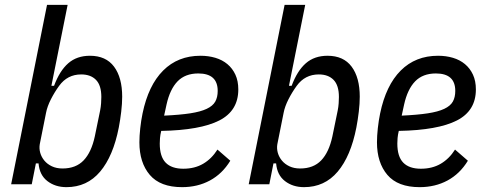

<svg xmlns="http://www.w3.org/2000/svg" viewBox="-20 -760 2000 792"><path d="M174 -740H259L192 -406H203Q226 -468 261.5 -499Q297 -530 351 -530Q417 -530 450.5 -485Q484 -440 484 -361Q484 -333 480 -299Q476 -265 470 -234Q447 -116 393 -52Q339 12 254 12Q208 12 175.5 -13Q143 -38 139 -86H128L111 0H26ZM238 -65Q293 -65 325 -98.5Q357 -132 371 -197L393 -304Q396 -319 397 -334Q398 -349 398 -360Q398 -408 376 -430.5Q354 -453 315 -453Q258 -453 224 -406Q205 -380 190 -350.5Q175 -321 170 -295L144 -165Q141 -147 146 -129.5Q151 -112 163 -97.5Q175 -83 194 -74Q213 -65 238 -65Z M731 12Q641 12 598 -38.5Q555 -89 555 -173Q555 -199 558.5 -231Q562 -263 568 -292Q592 -408 653 -469Q714 -530 807 -530Q840 -530 868.5 -521.5Q897 -513 918 -495.5Q939 -478 951 -452Q963 -426 963 -391Q963 -303 884.5 -263Q806 -223 645 -220Q641 -203 640 -190.5Q639 -178 639 -168Q639 -114 663.5 -89Q688 -64 736 -64Q783 -64 818 -84.5Q853 -105 877 -143L930 -97Q897 -43 846 -15.5Q795 12 731 12ZM798 -457Q744 -457 712.5 -424.5Q681 -392 667 -329L657 -283Q722 -286 764.5 -292.5Q807 -299 832.5 -311Q858 -323 868 -341Q878 -359 878 -385Q878 -457 798 -457Z M1154 -740H1239L1172 -406H1183Q1206 -468 1241.5 -499Q1277 -530 1331 -530Q1397 -530 1430.5 -485Q1464 -440 1464 -361Q1464 -333 1460 -299Q1456 -265 1450 -234Q1427 -116 1373 -52Q1319 12 1234 12Q1188 12 1155.5 -13Q1123 -38 1119 -86H1108L1091 0H1006ZM1218 -65Q1273 -65 1305 -98.5Q1337 -132 1351 -197L1373 -304Q1376 -319 1377 -334Q1378 -349 1378 -360Q1378 -408 1356 -430.5Q1334 -453 1295 -453Q1238 -453 1204 -406Q1185 -380 1170 -350.5Q1155 -321 1150 -295L1124 -165Q1121 -147 1126 -129.5Q1131 -112 1143 -97.5Q1155 -83 1174 -74Q1193 -65 1218 -65Z M1711 12Q1621 12 1578 -38.5Q1535 -89 1535 -173Q1535 -199 1538.5 -231Q1542 -263 1548 -292Q1572 -408 1633 -469Q1694 -530 1787 -530Q1820 -530 1848.5 -521.5Q1877 -513 1898 -495.5Q1919 -478 1931 -452Q1943 -426 1943 -391Q1943 -303 1864.5 -263Q1786 -223 1625 -220Q1621 -203 1620 -190.5Q1619 -178 1619 -168Q1619 -114 1643.5 -89Q1668 -64 1716 -64Q1763 -64 1798 -84.5Q1833 -105 1857 -143L1910 -97Q1877 -43 1826 -15.5Q1775 12 1711 12ZM1778 -457Q1724 -457 1692.5 -424.5Q1661 -392 1647 -329L1637 -283Q1702 -286 1744.5 -292.5Q1787 -299 1812.5 -311Q1838 -323 1848 -341Q1858 -359 1858 -385Q1858 -457 1778 -457Z"/></svg>

Font: IBM Plex Sans Condensed Text
Style: Italic
Weight: 450
Width: 3
Italic angle: -11°
Designer: Mike Abbink, Paul van der Laan, Pieter van Rosmalen
Foundry: Bold Monday
Version: Version 1.1